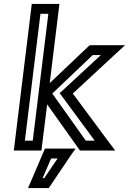

<svg xmlns="http://www.w3.org/2000/svg" viewBox="-20 -738 654 973"><path d="M460 -25H415L245 -264L450 -459H491L300 -282L282 -266L295 -249L460 -25ZM193 0 219 -209 379 16 385 25H397H509H564L533 -16L349 -264L568 -467L614 -509H555H445H435L426 -501L232 -317L278 -693L281 -718H256H166H141L138 -693L53 0L50 25H75H165H190L193 0ZM146 -25H106L185 -668H225L146 -25ZM320 15H226H208L200 33L136 183L122 215H156H213H227L236 202L337 52L363 15H320ZM272 65 204 165H196L239 65H272Z"/></svg>

Font: Gamestation Text Outline
Style: Italic
Weight: 400
Designer: Jonas Hecksher
Foundry: Jonas Hecksher, Playtypeª, e-types AS
Version: Version 1.003